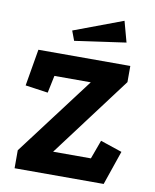

<svg xmlns="http://www.w3.org/2000/svg" viewBox="-88 -868 756 936"><g transform="rotate(10 289.5 -400.5)"><path d="M63 -589H518V-509L220 -112H407L441 -205L548 -169L490 0H49V-89L342 -477H162L144 -391L32 -407ZM452 -801 480 -698 227 -662 209 -710Z"/></g></svg>

Font: Podkova ExtraBold
Style: Regular
Weight: 800
Designer: Ilya Yudin
Foundry: Cyreal (www.cyreal.org)
Version: Version 2.103